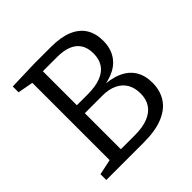

<svg xmlns="http://www.w3.org/2000/svg" viewBox="-181 -852 1006 1006"><g transform="rotate(-45 322.5 -349.0)"><path d="M366 -352 372 -361Q440 -360 487 -339.5Q534 -319 557.5 -281Q581 -243 581 -189Q581 -133 554.5 -90.5Q528 -48 471.5 -24Q415 0 327 0H49V-43L148 -64L135 -46V-650L151 -631L49 -650V-693L214 -698H338Q410 -698 458 -678Q506 -658 530 -620Q554 -582 554 -527Q554 -455 510 -410Q466 -365 366 -352ZM321 -638H202L217 -653V-372L202 -386H296Q355 -386 394 -401Q433 -416 452 -445Q471 -474 471 -516Q471 -557 454 -584Q437 -611 404 -624.5Q371 -638 321 -638ZM321 -60Q380 -60 419 -76Q458 -92 477.5 -121.5Q497 -151 497 -194Q497 -236 479.5 -265.5Q462 -295 428.5 -311Q395 -327 348 -327H202L217 -343V-46L202 -60Z"/></g></svg>

Font: Bitter Thin
Style: Regular
Weight: 400
Version: Version 3.021